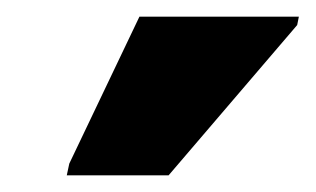

<svg xmlns="http://www.w3.org/2000/svg" viewBox="-20 -786 378 230"><path d="M60 -576H182L336 -756L338 -766H147L63 -590Z"/></svg>

Font: Noto Sans Condensed Black
Style: Italic
Weight: 900
Width: 3
Italic angle: -12°
Designer: Monotype Design Team
Foundry: Monotype Imaging Inc.
Version: Version 2.013